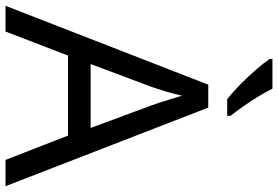

<svg xmlns="http://www.w3.org/2000/svg" viewBox="-172 -812 984 679"><g transform="rotate(90 319.5 -472.0)"><path d="M545 0 459 -221H176L91 0H0L279 -717H360L638 0ZM352 -517Q349 -525 342 -546Q335 -567 328.5 -589.5Q322 -612 318 -624Q311 -593 302 -563.5Q293 -534 287 -517L206 -301H432ZM293 -944Q304 -922 320.5 -894.5Q337 -867 355.5 -841Q374 -815 389 -796V-784H330Q307 -802 278 -830.5Q249 -859 224.5 -887.5Q200 -916 188 -934V-944Z"/></g></svg>

Font: Noto Sans Tifinagh Hawad
Style: Regular
Weight: 400
Designer: JamraPatel
Foundry: JamraPatel LLC
Version: Version 2.006; ttfautohint (v1.8.4.7-5d5b)